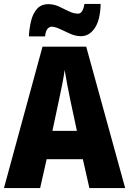

<svg xmlns="http://www.w3.org/2000/svg" viewBox="-20 -951 653 971"><path d="M432 0 399 -146H216L183 0H0L195 -715H416L613 0ZM336 -443Q329 -477 320.5 -521Q312 -565 307 -597Q303 -566 294.5 -523.5Q286 -481 278 -444L245 -289H369ZM126 -767Q128 -807 137 -844.5Q146 -882 167 -906Q188 -930 225 -930Q252 -930 278 -918Q304 -906 328 -894Q352 -882 375 -882Q399 -882 407 -931H489Q487 -849 459 -808.5Q431 -768 390 -768Q363 -768 335.5 -780Q308 -792 283.5 -804Q259 -816 240 -816Q231 -816 221 -806Q211 -796 208 -767Z"/></svg>

Font: Noto Sans Bengali Condensed ExtraBold
Style: Regular
Weight: 800
Width: 3
Designer: Joana Ranito - Universal Thirst; Jelle Bosma - Monotype Design Team
Foundry: Universal Thirst ehf.
Version: Version 3.000; ttfautohint (v1.8.4.7-5d5b)